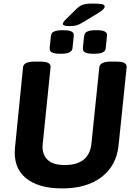

<svg xmlns="http://www.w3.org/2000/svg" viewBox="-20 -1047 752 1075"><path d="M369 -901Q332 -901 332 -913Q332 -922 347 -937L408 -997Q425 -1014 444 -1020.5Q463 -1027 497 -1027Q532 -1027 549 -1024Q566 -1021 566 -1010Q566 -996 533 -976L441 -920Q424 -910 409.5 -905.5Q395 -901 369 -901ZM504 -746Q473 -746 460 -752Q447 -758 445.5 -765.5Q444 -773 444 -778L451 -846Q452 -851 455 -858.5Q458 -866 472.5 -872Q487 -878 519 -878Q551 -878 563.5 -872Q576 -866 578 -858.5Q580 -851 579 -846L572 -778Q572 -774 568.5 -766Q565 -758 551 -752Q537 -746 504 -746ZM319 -746Q287 -746 274 -752Q261 -758 259.5 -766Q258 -774 258 -778L265 -846Q266 -851 269 -858.5Q272 -866 286.5 -872Q301 -878 333 -878Q364 -878 376.5 -872.5Q389 -867 391.5 -859.5Q394 -852 393 -846L386 -778Q386 -774 382.5 -766.5Q379 -759 365.5 -752.5Q352 -746 319 -746ZM328 8Q194 8 123.5 -51Q53 -110 64 -221L109 -670Q112 -702 173 -702H207Q239 -702 252 -693.5Q265 -685 263 -670L219 -239Q214 -185 244.5 -154Q275 -123 342 -123Q480 -123 492 -244L536 -670Q539 -702 600 -702H633Q665 -702 678 -693.5Q691 -685 689 -670L644 -234Q632 -119 548.5 -55.5Q465 8 328 8Z"/></svg>

Font: Asap
Style: Bold Italic
Weight: 700
Italic angle: -6°
Designer: Pablo Cosgaya
Foundry: Omnibus-Type
Version: Version 3.001; ttfautohint (v1.8.3)